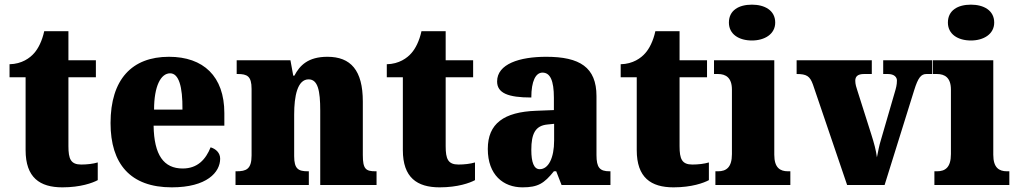

<svg xmlns="http://www.w3.org/2000/svg" viewBox="-20 -795 4377 825"><path d="M248 10C326 10 378 -9 400 -21V-97C380 -91 354 -88 329 -88C284 -88 274 -112 274 -167V-463H392V-536H274V-661H170C161 -619 144 -586 127 -567C109 -546 74 -520 21 -519V-463H90V-150C90 -32 151 10 248 10Z M718 10C869 10 926 -55 926 -113C926 -138 908 -155 885 -162C864 -110 829 -71 765 -71C684 -71 642 -128 640 -255H944V-309C944 -467 854 -551 706 -551C547 -551 455 -454 455 -266C455 -91 540 10 718 10ZM764 -324H642C642 -425 671 -480 711 -480C748 -480 765 -424 764 -324Z M992 0H1307V-59H1303C1262 -59 1244 -69 1244 -124V-303C1244 -382 1258 -454 1306 -454C1346 -454 1356 -405 1356 -320V0H1598V-59H1594C1552 -59 1539 -68 1539 -129V-359C1539 -493 1487 -551 1387 -551C1304 -551 1268 -514 1245 -470H1240L1228 -536H997V-477H1001C1042 -477 1061 -468 1061 -413V-127C1061 -68 1038 -59 996 -59H992Z M1869 10C1947 10 1999 -9 2021 -21V-97C2001 -91 1975 -88 1950 -88C1905 -88 1895 -112 1895 -167V-463H2013V-536H1895V-661H1791C1782 -619 1765 -586 1748 -567C1730 -546 1695 -520 1642 -519V-463H1711V-150C1711 -32 1772 10 1869 10Z M2225 10C2292 10 2318 -7 2360 -59H2370L2393 0H2603V-59H2599C2557 -59 2543 -75 2543 -129V-382C2543 -506 2471 -551 2327 -551C2212 -551 2116 -520 2116 -445C2116 -395 2163 -376 2263 -376C2263 -447 2282 -483 2311 -483C2344 -483 2360 -449 2360 -375V-322L2284 -319C2145 -314 2076 -264 2076 -155C2076 -43 2143 10 2225 10ZM2299 -68C2274 -68 2263 -98 2263 -151C2263 -220 2280 -255 2332 -260L2361 -263V-191C2361 -117 2337 -68 2299 -68Z M2874 10C2952 10 3004 -9 3026 -21V-97C3006 -91 2980 -88 2955 -88C2910 -88 2900 -112 2900 -167V-463H3018V-536H2900V-661H2796C2787 -619 2770 -586 2753 -567C2735 -546 2700 -520 2647 -519V-463H2716V-150C2716 -32 2777 10 2874 10Z M3211 -621C3265 -621 3311 -648 3311 -698C3311 -751 3265 -775 3211 -775C3155 -775 3112 -751 3112 -698C3112 -648 3155 -621 3211 -621ZM3054 0H3376V-59H3366C3331 -59 3307 -75 3307 -130V-536H3048V-477H3065C3099 -477 3125 -461 3125 -410V-133C3125 -76 3101 -59 3065 -59H3054Z M3473 -432 3620 0H3781L3908 -407C3925 -462 3938 -477 3961 -477H3986V-536H3775V-477H3795C3823 -477 3834 -463 3834 -449C3834 -430 3830 -416 3824 -396L3765 -193C3758 -171 3753 -144 3748 -119C3744 -150 3736 -179 3724 -217L3664 -406C3660 -418 3655 -433 3655 -448C3655 -466 3665 -477 3693 -477H3726V-536H3403V-477C3446 -477 3460 -468 3473 -432Z M4152 -621C4206 -621 4252 -648 4252 -698C4252 -751 4206 -775 4152 -775C4096 -775 4053 -751 4053 -698C4053 -648 4096 -621 4152 -621ZM3995 0H4317V-59H4307C4272 -59 4248 -75 4248 -130V-536H3989V-477H4006C4040 -477 4066 -461 4066 -410V-133C4066 -76 4042 -59 4006 -59H3995Z"/></svg>

Font: Noto Serif Bengali SemiCondensed Black
Style: Regular
Weight: 900
Width: 4
Designer: Juan Bruce, Universal Thirst, Indian Type Foundry and the Monotype Design Team.
Foundry: Monotype Imaging Inc.
Version: Version 2.003